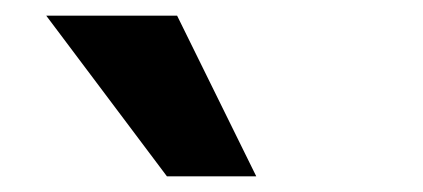

<svg xmlns="http://www.w3.org/2000/svg" viewBox="-20 -782 540 245"><path d="M193 -557 39 -762H206L307 -557Z"/></svg>

Font: Nunito Sans Black
Style: Regular
Weight: 900
Designer: Vernon Adams
Foundry: Vernon Adams
Version: Version 3.006; ttfautohint (v1.8.3)